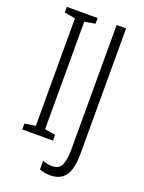

<svg xmlns="http://www.w3.org/2000/svg" viewBox="-165 -790 786 1051"><g transform="rotate(20 227.5 -265.0)"><path d="M215 0H36V-34L99 -44V-670L36 -681V-714H215V-681L153 -670V-44L215 -34ZM264 184Q228 184 202 172V122Q215 127 229.5 130Q244 133 259 133Q297 133 311.5 102.5Q326 72 326 8V-714H381V15Q381 105 352.5 144.5Q324 184 264 184Z"/></g></svg>

Font: Noto Sans Tamil ExtraCondensed Light
Style: Regular
Weight: 300
Width: 2
Designer: Jelle Bosma - Monotype Design Team
Foundry: Monotype Imaging Inc.
Version: Version 2.004; ttfautohint (v1.8.4.7-5d5b)